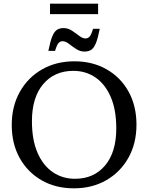

<svg xmlns="http://www.w3.org/2000/svg" viewBox="-20 -1015 808 1046"><path d="M385.5 -681Q484.5 -681 561 -637.2Q637.5 -593.5 680.5 -515.8Q723.5 -438 723.5 -336Q723.5 -234 679.8 -155.8Q636 -77.5 559 -33.2Q482 11 382.5 11Q283 11 206.8 -32.8Q130.5 -76.5 87.2 -154.2Q44 -232 44 -334Q44 -436 87.8 -514.2Q131.5 -592.5 208.8 -636.8Q286 -681 385.5 -681ZM388.5 -41Q491.5 -41 552.5 -113.5Q613.5 -186 613.5 -315.5Q613.5 -416.5 583.5 -486.2Q553.5 -556 500.8 -592.5Q448 -629 379.5 -629Q276.5 -629 215.2 -556.5Q154 -484 154 -354.5Q154 -253.5 184 -183.8Q214 -114 267 -77.5Q320 -41 388.5 -41ZM523.5 -858Q513.5 -807.5 502.8 -780.8Q492 -754 477.5 -744Q463 -734 440.5 -734Q416.5 -734 395.2 -748Q374 -762 355.5 -776.2Q337 -790.5 321 -790.5Q308.5 -790.5 299.2 -780.8Q290 -771 280 -738H243.5Q253.5 -788.5 264.2 -815.2Q275 -842 289.5 -852Q304 -862 326.5 -862Q350.5 -862 371.8 -848Q393 -834 411.5 -819.8Q430 -805.5 446 -805.5Q458.5 -805.5 467.8 -815.2Q477 -825 487 -858ZM252.5 -938V-995H514.5V-938Z"/></svg>

Font: Newsreader Text Medium
Style: Regular
Weight: 500
Designer: Hugues Gentile
Foundry: Production Type
Version: Version 1.001